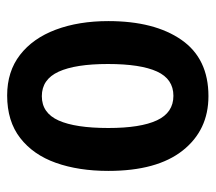

<svg xmlns="http://www.w3.org/2000/svg" viewBox="-53 -540 603 537"><g transform="rotate(90 248.5 -271.5)"><path d="M458 -273Q458 -190 435.5 -126.5Q413 -63 366 -26.5Q319 10 247 10Q180 10 133.5 -26Q87 -62 63 -126Q39 -190 39 -273Q39 -402 91.5 -477.5Q144 -553 249 -553Q344 -553 401 -481Q458 -409 458 -273ZM159 -272Q159 -181 180.5 -134Q202 -87 249 -87Q296 -87 317 -134Q338 -181 338 -273Q338 -363 316.5 -409Q295 -455 248 -455Q201 -455 180 -409Q159 -363 159 -272Z"/></g></svg>

Font: Avrile Sans Condensed SemiBold
Style: Regular
Weight: 600
Width: 3
Designer: Monotype Design Team
Foundry: Monotype Imaging Inc.
Version: Version 2.001;September 10, 2019;FontCreator 11.5.0.2425 64-